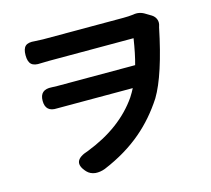

<svg xmlns="http://www.w3.org/2000/svg" viewBox="-108 -858 1125 1024"><g transform="rotate(-15 454.5 -346.0)"><path d="M297 37Q269 34 251 15Q186 -55 288 -87Q482 -162 580 -304Q596 -329 606 -349H224Q207 -349 189 -349Q124 -345 124 -407.5Q124 -470 190 -465Q200 -464 220 -464H650Q666 -521 679 -605H445H212Q182 -605 167 -604Q131 -601 115 -615.5Q99 -630 99 -666Q99 -702 114.5 -716Q130 -730 166 -726Q196 -724 211 -724H655Q684 -724 709 -727Q744 -734 775 -714L805 -696Q822 -685 828 -667.5Q834 -650 827 -631V-630L826 -628Q774 -375 708 -265Q645 -168 565 -100Q475 -23 350 29Q323 39 297 37Z"/></g></svg>

Font: GenSenRounded JP B
Style: Regular
Weight: 700
Version: Version 1.501;PS 1;hotconv 16.6.51;makeotf.lib2.5.65220